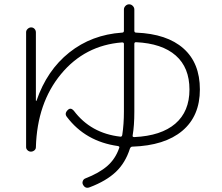

<svg xmlns="http://www.w3.org/2000/svg" viewBox="-20 -822 1040 901"><path d="M618.2 -624Q610.4 -624 610.4 -616.2V-297.9Q610.4 -232.4 602.5 -186.5Q600.6 -178.7 610.4 -178.7Q736.3 -184.6 802.7 -241.7Q869.1 -298.8 869.1 -401.9Q869.1 -504.9 804.7 -561.5Q740.2 -618.2 618.2 -624ZM102.5 -131.8V-670.9Q102.5 -679.7 109.9 -686.5Q117.2 -693.4 126 -693.4Q135.7 -693.4 142.1 -686.5Q148.4 -679.7 148.4 -669.9V-349.6Q148.4 -348.6 149.4 -348.6Q151.4 -348.6 151.4 -349.6Q200.2 -492.2 305.2 -575.7Q410.2 -659.2 552.7 -668.9Q561.5 -668.9 561.5 -677.7V-777.3Q561.5 -787.1 568.8 -794.4Q576.2 -801.8 585.9 -801.8Q595.7 -801.8 603 -794.4Q610.4 -787.1 610.4 -777.3V-677.7Q610.4 -668.9 619.1 -668.9Q763.7 -663.1 840.8 -594.7Q918 -526.4 918 -402.3Q918 -277.3 835.4 -208Q752.9 -138.7 600.6 -133.8Q593.8 -133.8 589.8 -125Q568.4 -57.6 523.4 -15.1Q478.5 27.3 401.4 56.6Q379.9 65.4 369.1 43.9Q365.2 36.1 368.7 27.3Q372.1 18.6 379.9 15.6Q445.3 -9.8 483.4 -43Q521.5 -76.2 539.1 -127Q543 -134.8 533.2 -136.7Q380.9 -158.2 293.9 -273.4Q281.2 -289.1 297.9 -305.7Q311.5 -319.3 326.2 -302.7Q406.2 -196.3 544.9 -180.7Q551.8 -179.7 553.7 -188.5Q561.5 -239.3 561.5 -297.9V-616.2Q561.5 -623 552.7 -623Q377.9 -609.4 266.1 -474.1Q154.3 -338.9 148.4 -130.9Q148.4 -122.1 141.1 -116.2Q133.8 -110.4 125 -110.4Q116.2 -110.4 109.4 -116.7Q102.5 -123 102.5 -131.8Z"/></svg>

Font: Rounded-X Mgen+ 1m light
Style: Regular
Weight: 200
Designer: [Source Han Sans]
Ryoko NISHIZUKA  (kana & ideographs); Paul D. Hunt (Latin, Greek & Cyrillic); Wenlong ZHANG  (bopomofo
Version: Version 1.059.20150602